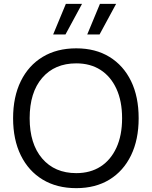

<svg xmlns="http://www.w3.org/2000/svg" viewBox="-20 -966 788 997"><path d="M499 -946H583L497 -787H433ZM322 -946H406L320 -787H256ZM376 -715Q476 -715 548.5 -670.5Q621 -626 660.5 -545Q700 -464 700 -352Q700 -241 660.5 -159.5Q621 -78 548.5 -33.5Q476 11 376 11Q275 11 201.5 -33.5Q128 -78 88 -159.5Q48 -241 48 -352Q48 -463 88 -544.5Q128 -626 201.5 -670.5Q275 -715 376 -715ZM376 -637Q264 -637 199 -561.5Q134 -486 134 -352Q134 -219 199 -143Q264 -67 376 -67Q449 -67 502 -101Q555 -135 584.5 -199Q614 -263 614 -352Q614 -441 584.5 -505Q555 -569 502 -603Q449 -637 376 -637Z"/></svg>

Font: Prodigy Sans
Style: Regular
Weight: 400
Designer: Wei Huang
Foundry: Wei Huang
Version: Version 1.003; ttfautohint (v1.8.3)